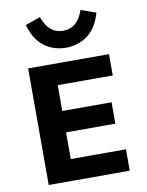

<svg xmlns="http://www.w3.org/2000/svg" viewBox="-99 -992 811 1062"><g transform="rotate(-10 307.0 -461.5)"><path d="M314 -826.2Q395.5 -826.2 428.2 -922.9L512.2 -893.1Q500.5 -849.6 479.5 -817.4Q458.5 -785.2 431.4 -766.8Q404.3 -748.5 375.2 -739.7Q346.2 -731 314 -731Q281.7 -731 252.7 -739.7Q223.6 -748.5 196.8 -766.8Q169.9 -785.2 148.9 -817.4Q127.9 -849.6 116.2 -893.1L200.2 -922.9Q233.9 -826.2 314 -826.2ZM86.9 -654.8H541V-535.2H231.9V-390.1H508.8V-270H231.9V-120.1H542V0H86.9Z"/></g></svg>

Font: IntelOne Mono Bold
Style: Regular
Weight: 700
Designer: Fred Shallcrass
Foundry: Frere-Jones Type LLC
Version: Version 1.200;hotconv 1.1.0;makeotfexe 2.6.0;FJTRelease1.2